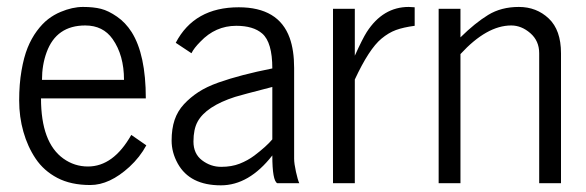

<svg xmlns="http://www.w3.org/2000/svg" viewBox="-20 -541 1730 567"><path d="M159.2 -505.9Q193.8 -520.5 225.1 -520.5Q256.3 -520.5 278.3 -514.9Q300.3 -509.3 325.4 -491.9Q350.6 -474.6 368.7 -446.3Q410.6 -379.9 410.6 -250.5H101.1Q101.1 -120.1 167 -72.8Q199.7 -49.3 239.7 -49.3Q314.9 -49.3 367.7 -142.6L412.1 -111.8Q393.1 -76.7 362.3 -48.3Q303.7 5.4 246.6 5.4Q189.5 5.4 149.4 -15.6Q109.4 -36.6 85.4 -72.3Q61.5 -107.9 49.1 -151.9Q36.6 -195.8 36.6 -244.1Q36.6 -292.5 43.5 -332.3Q50.3 -372.1 61.5 -399.9Q72.8 -427.7 88.9 -449.5Q105 -471.2 122.1 -484.4Q139.2 -497.6 159.2 -505.9ZM104 -305.2H346.2Q346.2 -377.9 312.5 -425.8Q284.2 -465.8 231.9 -465.8Q146.5 -465.8 117.7 -386.7Q104 -349.6 104 -305.2Z M625.5 -297.4Q690.4 -320.3 784.2 -338.9Q784.2 -416 754.4 -441.9Q728 -464.8 677.7 -464.8Q616.2 -464.8 571.8 -418Q552.7 -398.9 545.4 -383.8L499 -414.6Q553.7 -519.5 685.1 -519.5Q802.7 -519.5 835.4 -429.2Q848.6 -392.6 848.6 -340.3V-72.3Q848.6 -58.1 854 -33.7Q859.4 -9.3 863.8 0H798.8Q784.2 -7.3 784.2 -82Q715.3 6.3 632.3 6.3Q540.5 6.3 504.9 -58.1Q486.8 -90.8 486.8 -125.7Q486.8 -160.6 495.6 -186.8Q504.4 -212.9 523.2 -233.2Q542 -253.4 565.9 -269Q589.8 -284.7 625.5 -297.4ZM563.5 -181.6Q551.3 -159.2 551.3 -123Q551.3 -86.9 576.7 -67.6Q602.1 -48.3 633.1 -48.3Q664.1 -48.3 687.7 -57.6Q711.4 -66.9 731 -81.5Q766.6 -108.4 784.2 -129.4V-284.2Q691.4 -260.3 674.3 -254.9Q588.4 -227.1 563.5 -181.6Z M963.4 0Q963.4 0 963.4 -515.1H1027.8V-376.5Q1050.8 -427.2 1063 -446.3Q1110.8 -520.5 1187 -520.5Q1192.9 -520.5 1204.6 -519.5V-464.8Q1171.4 -460.4 1149.4 -452.4Q1127.4 -444.3 1106.4 -426.8Q1069.8 -396.5 1027.8 -306.2V0Z M1275.4 0V-515.1H1339.8V-430.7Q1382.8 -473.1 1421.4 -496.8Q1460 -520.5 1512.2 -520.5Q1564.5 -520.5 1600.6 -486.3Q1636.7 -452.1 1636.7 -383.8V0H1572.3V-383.8Q1572.3 -420.4 1546.1 -443.1Q1520 -465.8 1489.7 -465.8Q1417.5 -465.8 1339.8 -381.3V0Z"/></svg>

Font: News Cycle
Style: Regular
Weight: 500
Version: Version 0.5.2